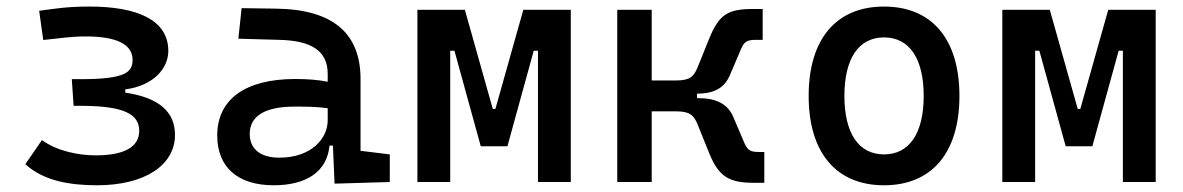

<svg xmlns="http://www.w3.org/2000/svg" viewBox="-20 -547 3556 577"><path d="M271.5 9.8C414.6 9.8 505.9 -50.3 505.9 -141.6C505.9 -211.9 456.5 -253.9 356.4 -268.6V-278.3C441.4 -289.6 485.8 -341.3 485.8 -394C485.8 -486.3 394 -527.3 249 -527.3C180.7 -527.3 146 -521 97.7 -514.6L109.9 -426.8C166 -432.6 193.4 -437.5 238.3 -437.5C330.6 -437.5 378.4 -413.6 378.4 -367.2C378.4 -330.1 357.4 -309.1 223.1 -309.1H195.8L201.2 -229H221.7C352.5 -229 398.4 -204.1 398.4 -153.8C398.4 -105.5 353.5 -80.1 267.6 -80.1C219.2 -80.1 152.8 -91.8 106 -126L56.2 -53.7C110.8 -2.9 191.9 9.8 271.5 9.8Z M985.4 4.9 1151.4 0V-83L1063.5 -93.8V-309.6C1063.5 -446.3 981.4 -518.6 810.5 -521L706.1 -522.5L696.3 -430.7L820.3 -427.2C916 -424.8 964.8 -394 964.8 -325.2V-301.3C936.5 -307.1 904.3 -309.6 867.2 -309.6C717.8 -309.6 632.8 -249 632.8 -139.6C632.8 -44.4 694.8 9.8 802.7 9.8C898.9 9.8 962.9 -29.8 970.2 -109.4H980.5ZM964.8 -221.7V-185.5C964.8 -130.9 916 -73.2 819.3 -73.2C762.7 -73.2 730.5 -99.1 730.5 -144.5C730.5 -198.7 776.9 -226.6 865.2 -226.6C898.9 -226.6 931.6 -226.6 964.8 -221.7Z M1234.4 0H1333V-394.5H1345.7L1424.8 -107.4H1504.9L1584 -394.5H1596.7V0H1695.3V-517.6H1552.7L1468.8 -219.7H1460.9L1377 -517.6H1234.4Z M1835 0H1938.5V-212.4H2012.2C2053.7 -212.4 2065.4 -200.2 2076.7 -172.4L2110.4 -88.9C2140.6 -13.7 2171.9 2.4 2248.5 2.4H2276.9V-90.3H2260.7C2236.8 -90.3 2226.6 -94.7 2217.3 -116.7L2183.1 -196.8C2167 -233.9 2132.8 -252 2080.1 -252H2074.7V-265.6H2075.2C2127.9 -265.6 2157.2 -283.7 2173.3 -320.8L2207.5 -400.9C2216.8 -422.9 2227.1 -427.2 2251 -427.2H2272V-520H2243.7C2167 -520 2140.6 -503.9 2110.4 -428.7L2076.7 -345.2C2065.4 -317.4 2053.7 -305.2 2012.2 -305.2H1938.5V-517.6H1835Z M2636.7 9.8C2780.3 9.8 2863.3 -87.9 2863.3 -258.8C2863.3 -429.7 2780.3 -527.3 2636.7 -527.3C2493.2 -527.3 2410.2 -429.7 2410.2 -258.8C2410.2 -87.9 2493.2 9.8 2636.7 9.8ZM2636.7 -83C2560.5 -83 2517.6 -146.5 2517.6 -258.8C2517.6 -371.1 2560.5 -434.6 2636.7 -434.6C2712.9 -434.6 2755.9 -371.1 2755.9 -258.8C2755.9 -146.5 2712.9 -83 2636.7 -83Z M2992.2 0H3090.8V-394.5H3103.5L3182.6 -107.4H3262.7L3341.8 -394.5H3354.5V0H3453.1V-517.6H3310.5L3226.6 -219.7H3218.8L3134.8 -517.6H2992.2Z"/></svg>

Font: Cascadia Code PL
Style: Regular
Weight: 400
Monospace: yes
Designer: Aaron Bell
Foundry: Saja Typeworks
Version: Version 2404.023